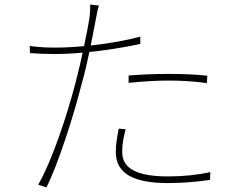

<svg xmlns="http://www.w3.org/2000/svg" viewBox="-20 -799 1040 839"><path d="M412 -775 374 -779C375 -761 373 -734 370 -715C363 -669 334 -528 310 -437C273 -295 208 -98 147 8L183 20C233 -80 301 -289 337 -433C365 -531 383 -635 398 -711C401 -728 407 -759 412 -775ZM224 -591C192 -591 153 -592 110 -598L111 -567C149 -564 183 -563 222 -563C324 -563 469 -580 593 -607V-639C475 -607 322 -591 224 -591ZM542 -469V-437C602 -443 663 -447 719 -447C776 -447 832 -443 884 -436L886 -468C836 -474 775 -476 715 -476C652 -476 591 -473 542 -469ZM529 -234 499 -237C490 -192 486 -165 486 -135C486 -38 568 1 714 1C780 1 846 -5 898 -13L899 -47C847 -35 779 -28 715 -28C538 -28 514 -87 514 -137C514 -167 519 -197 529 -234Z"/></svg>

Font: Source Han Sans JP VF
Style: Regular
Weight: 250
Designer: Ryoko NISHIZUKA 西塚涼子 (kana, bopomofo & ideographs); Paul D. Hunt (Latin, Greek & Cyrillic); Sandoll Communications 산돌커뮤니
Foundry: Adobe
Version: Version 2.004;hotconv 1.0.118;makeotfexe 2.5.65603